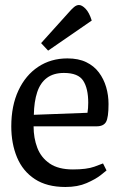

<svg xmlns="http://www.w3.org/2000/svg" viewBox="-20 -737 491 766"><path d="M241 9Q167 9 119 -22.5Q71 -54 48 -109Q25 -164 25 -233Q25 -315 53.5 -376Q82 -437 132.5 -470.5Q183 -504 249 -504Q293 -504 324 -489Q355 -474 374.5 -448Q394 -422 403.5 -389.5Q413 -357 413 -322Q413 -268 403 -250.5Q393 -233 365 -233H114Q114 -186 129 -147Q144 -108 178.5 -84.5Q213 -61 271 -61Q326 -61 356.5 -72Q387 -83 391 -85L405 -57Q402 -54 381.5 -38Q361 -22 325.5 -6.5Q290 9 241 9ZM115 -279 329 -287Q332 -305 332 -327Q332 -384 312 -415Q292 -446 235 -446Q194 -446 167.5 -426.5Q141 -407 128.5 -369.5Q116 -332 115 -279ZM172 -535 144 -565 253 -686Q265 -700 275 -708.5Q285 -717 295 -717Q307 -717 321.5 -702Q336 -687 346 -655Z"/></svg>

Font: Faustina
Style: Regular
Weight: 400
Designer: Alfonso Garcia
Foundry: http://www.omnibus-type.com
Version: Version 1.200